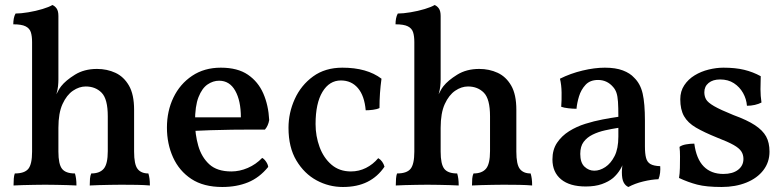

<svg xmlns="http://www.w3.org/2000/svg" viewBox="-20 -737 3128 766"><path d="M515 -132Q515 -81 529 -63Q543 -45 572 -45Q575 -35 576.5 -24Q578 -13 578 3Q556 1 526 0.5Q496 0 464 0Q444 0 420 0.5Q396 1 375 1.5Q354 2 338 3Q338 -12 339 -24Q340 -36 344 -45Q378 -45 394 -64Q410 -83 410 -134V-273Q410 -342 385.5 -367Q361 -392 322 -392Q296 -392 271 -375Q246 -358 229.5 -322Q213 -286 213 -227V-132Q213 -82 227.5 -63.5Q242 -45 279 -45Q282 -35 283.5 -23.5Q285 -12 285 3Q270 2 249 1.5Q228 1 205 0.5Q182 0 160 0Q140 0 116 0.5Q92 1 70.5 1.5Q49 2 34 3Q34 -12 35 -24.5Q36 -37 39 -45Q78 -45 93 -63.5Q108 -82 108 -132V-316L213 -420Q213 -408 211.5 -393Q210 -378 205 -361Q209 -368 213 -376Q217 -384 224 -393Q242 -416 279 -439Q316 -462 367 -462Q407 -462 440.5 -446.5Q474 -431 494.5 -395.5Q515 -360 515 -299ZM108 -569Q108 -593 103 -608.5Q98 -624 82 -632Q66 -640 33 -640Q33 -652 35 -663Q37 -674 42 -683Q63 -683 93 -688Q123 -693 149.5 -701Q176 -709 189 -717Q199 -713 206 -703Q213 -693 213 -673V-538H108ZM108 -574H213V-420L108 -298Z M867 9Q792 9 743.5 -23Q695 -55 670.5 -109Q646 -163 646 -228Q646 -294 672 -348Q698 -402 746.5 -434.5Q795 -467 861 -467Q928 -467 969 -439Q1010 -411 1030.5 -364Q1051 -317 1054 -258Q1050 -235 1037 -220Q1017 -220 982.5 -220Q948 -220 905.5 -219.5Q863 -219 818.5 -217.5Q774 -216 735 -214V-269H941Q941 -335 918.5 -375Q896 -415 854 -415Q830 -415 808 -400Q786 -385 772 -349.5Q758 -314 758 -251Q758 -201 771 -155.5Q784 -110 815 -81.5Q846 -53 903 -53Q936 -53 968.5 -67Q1001 -81 1026 -107Q1034 -103 1041.5 -92Q1049 -81 1050 -71Q1015 -28 969.5 -9.5Q924 9 867 9Z M1514 -72Q1487 -32 1446 -11.5Q1405 9 1348 9Q1292 9 1243 -17.5Q1194 -44 1162.5 -96.5Q1131 -149 1131 -227Q1131 -287 1156 -342Q1181 -397 1229 -432Q1277 -467 1346 -467Q1395 -467 1434 -456Q1473 -445 1502 -423Q1498 -394 1496 -365.5Q1494 -337 1494 -306Q1484 -301 1468 -299Q1452 -297 1439 -297Q1434 -355 1408 -385.5Q1382 -416 1340 -416Q1294 -416 1266.5 -370.5Q1239 -325 1239 -242Q1239 -194 1255 -150.5Q1271 -107 1302.5 -80Q1334 -53 1380 -53Q1412 -53 1440 -67Q1468 -81 1489 -106Q1498 -101 1504.5 -92Q1511 -83 1514 -72Z M2040 -132Q2040 -81 2054 -63Q2068 -45 2097 -45Q2100 -35 2101.5 -24Q2103 -13 2103 3Q2081 1 2051 0.5Q2021 0 1989 0Q1969 0 1945 0.5Q1921 1 1900 1.5Q1879 2 1863 3Q1863 -12 1864 -24Q1865 -36 1869 -45Q1903 -45 1919 -64Q1935 -83 1935 -134V-273Q1935 -342 1910.5 -367Q1886 -392 1847 -392Q1821 -392 1796 -375Q1771 -358 1754.5 -322Q1738 -286 1738 -227V-132Q1738 -82 1752.5 -63.5Q1767 -45 1804 -45Q1807 -35 1808.5 -23.5Q1810 -12 1810 3Q1795 2 1774 1.5Q1753 1 1730 0.5Q1707 0 1685 0Q1665 0 1641 0.5Q1617 1 1595.5 1.5Q1574 2 1559 3Q1559 -12 1560 -24.5Q1561 -37 1564 -45Q1603 -45 1618 -63.5Q1633 -82 1633 -132V-316L1738 -420Q1738 -408 1736.5 -393Q1735 -378 1730 -361Q1734 -368 1738 -376Q1742 -384 1749 -393Q1767 -416 1804 -439Q1841 -462 1892 -462Q1932 -462 1965.5 -446.5Q1999 -431 2019.5 -395.5Q2040 -360 2040 -299ZM1633 -569Q1633 -593 1628 -608.5Q1623 -624 1607 -632Q1591 -640 1558 -640Q1558 -652 1560 -663Q1562 -674 1567 -683Q1588 -683 1618 -688Q1648 -693 1674.5 -701Q1701 -709 1714 -717Q1724 -713 1731 -703Q1738 -693 1738 -673V-538H1633ZM1633 -574H1738V-420L1633 -298Z M2487 9Q2475 4 2468 -9.5Q2461 -23 2461 -50Q2461 -60 2462.5 -73.5Q2464 -87 2467 -99H2470Q2466 -80 2454.5 -61Q2443 -42 2426 -27Q2408 -12 2381 -2.5Q2354 7 2317 7Q2253 7 2218.5 -21.5Q2184 -50 2184 -101Q2184 -140 2202.5 -167.5Q2221 -195 2250.5 -213.5Q2280 -232 2315 -243Q2350 -254 2384.5 -260.5Q2419 -267 2447 -271Q2447 -309 2445.5 -331Q2444 -353 2439.5 -366.5Q2435 -380 2426 -390Q2414 -404 2399 -411Q2384 -418 2366 -418Q2334 -418 2316 -398.5Q2298 -379 2290 -352.5Q2282 -326 2280 -303Q2266 -303 2248 -305Q2230 -307 2219 -311Q2221 -337 2220.5 -368Q2220 -399 2214 -423Q2256 -444 2304 -455.5Q2352 -467 2393 -467Q2436 -467 2465 -456Q2494 -445 2510 -427Q2535 -403 2544 -363.5Q2553 -324 2553 -256V-153Q2553 -124 2557.5 -107Q2562 -90 2575 -82.5Q2588 -75 2614 -74Q2615 -62 2613.5 -48Q2612 -34 2607 -22Q2579 -21 2546 -13Q2513 -5 2487 9ZM2351 -56Q2373 -56 2395 -70.5Q2417 -85 2432 -114.5Q2447 -144 2447 -192V-227Q2421 -223 2394 -217Q2367 -211 2344.5 -200Q2322 -189 2308.5 -171Q2295 -153 2295 -123Q2295 -88 2312 -72Q2329 -56 2351 -56Z M3015 -433Q3014 -408 3014 -381Q3014 -354 3018 -328Q3007 -322 2991.5 -318.5Q2976 -315 2960 -315Q2958 -342 2944.5 -366Q2931 -390 2908 -405Q2885 -420 2853 -420Q2824 -420 2807 -406Q2790 -392 2790 -369Q2790 -353 2797 -340.5Q2804 -328 2829 -313.5Q2854 -299 2906 -278Q2961 -258 2992 -237.5Q3023 -217 3036.5 -192.5Q3050 -168 3050 -132Q3050 -90 3025.5 -58Q3001 -26 2957.5 -8.5Q2914 9 2859 9Q2798 9 2761.5 -0.5Q2725 -10 2689 -27Q2692 -44 2692.5 -67Q2693 -90 2693 -112.5Q2693 -135 2691 -151Q2700 -158 2717 -161Q2734 -164 2750 -164Q2758 -103 2787.5 -73Q2817 -43 2866 -43Q2903 -43 2924.5 -59.5Q2946 -76 2946 -103Q2946 -120 2937.5 -133Q2929 -146 2907 -158.5Q2885 -171 2841 -188Q2789 -209 2756.5 -228Q2724 -247 2709 -273.5Q2694 -300 2694 -341Q2694 -373 2710 -397Q2726 -421 2751.5 -436.5Q2777 -452 2807.5 -459.5Q2838 -467 2866 -467Q2914 -467 2949 -458.5Q2984 -450 3015 -433Z"/></svg>

Font: Vollkorn Medium
Style: Regular
Weight: 500
Designer: Friedrich Althausen
Foundry: Friedrich Althausen
Version: Version 5.000